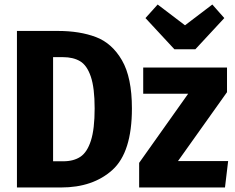

<svg xmlns="http://www.w3.org/2000/svg" viewBox="-20 -830 1041 850"><path d="M564 -350Q564 -156 478 -78Q392 0 250 0H55V-693H237Q333 -693 404.5 -666Q476 -639 520 -563Q564 -487 564 -350ZM215 -577V-116H260Q306 -116 336 -136Q366 -156 382.5 -207.5Q399 -259 399 -350Q399 -441 382 -491Q365 -541 334.5 -559Q304 -577 259 -577ZM985 -422 768 -117H990L976 0H596V-109L813 -415H614V-531H985ZM973 -750 845 -612H752L624 -750L678 -810L799 -718L920 -810Z"/></svg>

Font: Fira Sans Condensed
Style: Bold
Weight: 700
Width: 3
Designer: bBox Type GmbH & Carrois Corporate GbR & Edenspiekermann AG
Foundry: bBox Type GmbH & Carrois Corporate GbR & Edenspiekermann AG
Version: Version 4.301